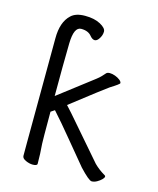

<svg xmlns="http://www.w3.org/2000/svg" viewBox="-109 -784 719 875"><g transform="rotate(15 250.0 -346.5)"><path d="M407 14Q394 14 348 -35Q311 -79 256 -146Q201 -213 162 -256L144 -244Q144 -103 145 -94Q149 -46 149 0Q149 10 128 10Q112 10 94.5 2Q77 -6 77 -18V-81L79 -573Q79 -650 118 -686Q140 -707 184 -707Q228 -707 256.5 -691.5Q285 -676 285 -659.5Q285 -643 275 -627Q265 -611 254 -611Q243 -611 232 -624Q216 -645 182 -645Q165 -645 156 -626Q147 -607 146 -567Q144 -471 144 -318L307 -443Q319 -452 328.5 -462Q338 -472 343 -478Q348 -484 360 -484Q372 -484 385.5 -479Q399 -474 408.5 -466.5Q418 -459 418 -452Q418 -447 376 -421Q354 -406 209 -293Q236 -264 270 -224Q304 -184 405 -68Q427 -46 456 -29Q461 -27 461 -23Q461 -17 452.5 -8.5Q444 0 431.5 7Q419 14 407 14Z"/></g></svg>

Font: LXGW WenKai Mono TC
Style: Regular
Weight: 400
Designer: LXGW / Fontworks Inc.
Foundry: LXGW / Fontworks Inc.
Version: Version 1.330